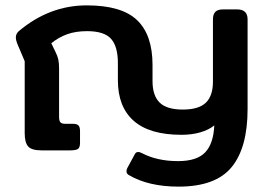

<svg xmlns="http://www.w3.org/2000/svg" viewBox="-20 -560 1002 715"><path d="M460 92Q451 87 451 78Q451 72 454 66L480 18Q485 6 494 6Q501 6 508 10Q565 40 643 40Q713 40 744 7.5Q775 -25 778 -93Q757 -76 725.5 -67Q694 -58 656 -58Q537 -58 478 -110Q419 -162 419 -261V-325Q419 -387 393.5 -415.5Q368 -444 304 -444Q262 -444 230 -432.5Q198 -421 171 -399L186 -368Q194 -352 197 -339Q200 -326 200 -305V-125Q200 -110 205 -104.5Q210 -99 223 -99H251Q266 -99 272 -93Q278 -87 278 -72V-28Q278 -11 270.5 -5.5Q263 0 240 0H135Q98 0 85 -14.5Q72 -29 72 -64V-332L47 -391Q39 -409 39 -421Q39 -434 50 -444Q164 -540 303 -540Q433 -540 490.5 -485Q548 -430 548 -318V-258Q548 -204 574.5 -178Q601 -152 661 -152Q720 -152 746.5 -177.5Q773 -203 773 -256V-488Q773 -507 782 -516Q791 -525 811 -525H863Q902 -525 902 -488V-154Q902 -10 842.5 62.5Q783 135 645 135Q533 135 460 92Z"/></svg>

Font: Mitr
Style: Regular
Weight: 400
Designer: Thanarat Vachiruckul
Foundry: Cadson Demak
Version: Version 1.003